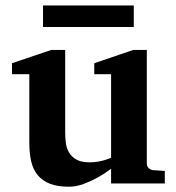

<svg xmlns="http://www.w3.org/2000/svg" viewBox="-20 -687 660 719"><path d="M396 0V-55.2Q371.1 -36.1 344.2 -21.5Q321.3 -8.8 293.5 1.7Q265.6 12.2 237.8 12.2Q195.3 12.2 166.7 1Q138.2 -10.3 121.1 -31.2Q104 -52.2 96.9 -82.5Q89.8 -112.8 89.8 -150.9V-409.2H24.9V-450.2L171.9 -500H224.1V-189.9Q224.1 -171.4 226.6 -151.9Q229 -132.3 238.3 -116.2Q247.6 -100.1 265.9 -89.6Q284.2 -79.1 315.9 -79.1Q331.5 -79.1 345.9 -81.5Q360.4 -84 371.6 -87.4Q384.3 -91.3 396 -96.2V-409.2H333V-450.2L479 -500H529.8V-73.2Q529.8 -64 536.9 -57.4Q543.9 -50.8 553.2 -49.8L597.2 -46.9V0ZM141.1 -585.9V-666.5H481V-585.9Z"/></svg>

Font: Charis SIL Viet
Style: Bold
Weight: 700
Foundry: SIL International
Version: Version 5.000